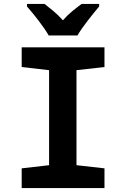

<svg xmlns="http://www.w3.org/2000/svg" viewBox="-20 -954 640 974"><path d="M373 -774Q392 -807 425.5 -850Q459 -893 483 -921V-934H394Q372 -918 347.5 -898Q323 -878 299 -851Q276 -877 251.5 -897.5Q227 -918 206 -934H117V-921Q142 -893 175.5 -849.5Q209 -806 227 -774ZM510 0V-100L368 -116V-598L510 -614V-714H90V-614L229 -598V-116L90 -100V0Z"/></svg>

Font: Noto Sans Mono UI
Style: Bold
Weight: 700
Designer: Monotype Design team
Foundry: Monotype Imaging Inc.
Version: 1.000